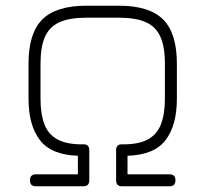

<svg xmlns="http://www.w3.org/2000/svg" viewBox="-20 -653 720 673"><path d="M106 0Q85 0 85 -21Q85 -42 106 -42H253V-107Q159.5 -110 119.8 -162Q80 -214 80 -307V-430Q80 -536.5 128.2 -584.8Q176.5 -633 283 -633H397Q503.5 -633 551.8 -584.8Q600 -536.5 600 -430V-307Q600 -214 560.5 -162Q521 -110 427 -107V-42H574Q595 -42 595 -21Q595 0 574 0H408Q387 0 387 -21V-126Q387 -136 391.5 -141.5Q396 -147 405 -147Q463.5 -146 496.8 -163.5Q530 -181 544 -217Q558 -253 558 -307V-430Q558 -489 542.2 -524.2Q526.5 -559.5 491.2 -575.2Q456 -591 397 -591H283Q224 -591 188.8 -575.2Q153.5 -559.5 137.8 -524.2Q122 -489 122 -430V-307Q122 -253 135.8 -217Q149.5 -181 183 -163.5Q216.5 -146 275 -147Q284 -147 288.5 -141.5Q293 -136 293 -126V-21Q293 0 272 0Z"/></svg>

Font: Jura Light Light
Style: Regular
Weight: 300
Version: Version 5.106